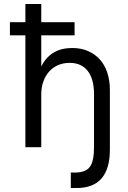

<svg xmlns="http://www.w3.org/2000/svg" viewBox="-20 -742 644 968"><path d="M108 -564H30V-630H108V-722H188V-630H356V-564H188V-407Q235 -500 344 -500Q388 -500 423 -485Q458 -470 483 -442.5Q508 -415 521 -375.5Q534 -336 534 -288V12Q534 206 366 206H337V128H357Q411 128 432.5 100Q454 72 454 0V-267Q454 -343 422.5 -384Q391 -425 331 -425Q299 -425 272.5 -413.5Q246 -402 227.5 -381Q209 -360 198.5 -331Q188 -302 188 -267V0H108Z"/></svg>

Font: NT Somic
Style: Regular
Weight: 400
Designer: Ravid Balaliev — lead type designer, mastering
Michael Voronin — secret advisor, marketing
Ivan Kovalenko — best boy
Foundry: NT Type
Version: Version 0.7